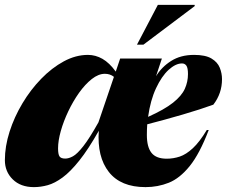

<svg xmlns="http://www.w3.org/2000/svg" viewBox="-28 -752 930 787"><path d="M827.5 -219Q790.5 -122 749.8 -71.5Q709 -21 664 -3Q619 15 568.5 15Q467 15 418.2 -47Q369.5 -109 377 -216Q334 -140 297.2 -94Q260.5 -48 228.5 -24.5Q196.5 -1 167.8 7Q139 15 111 15Q56.5 15 24.2 -16.8Q-8 -48.5 -8 -95.5Q-8 -152 11.2 -212.2Q30.5 -272.5 64 -328.5Q97.5 -384.5 141 -429.2Q184.5 -474 233.5 -500.5Q282.5 -527 332.5 -527Q363.5 -527 392 -510.8Q420.5 -494.5 446.5 -458.5L464.5 -512H635.5L611.5 -439.5Q634.5 -477.5 673.5 -502.2Q712.5 -527 767.5 -527Q814 -527 838.8 -512.2Q863.5 -497.5 872.8 -474.5Q882 -451.5 882 -427.5Q882 -369 846.5 -323Q794.5 -304 721 -282.5Q647.5 -261 575.5 -242.5Q574 -221 574 -198.5Q574 -149.5 593 -125.5Q612 -101.5 655.5 -101.5Q682.5 -101.5 708.8 -110.2Q735 -119 762.5 -144.5Q790 -170 819.5 -219ZM718 -492Q692 -492 663.2 -465.8Q634.5 -439.5 611.5 -390.2Q588.5 -341 579 -273Q646 -303 681.2 -331Q716.5 -359 729.5 -387.8Q742.5 -416.5 742.5 -448.5Q742.5 -473.5 736 -482.8Q729.5 -492 718 -492ZM210 -144Q210 -119.5 216 -110.8Q222 -102 239.5 -102Q254 -102 271.2 -111.5Q288.5 -121 313.5 -152.8Q338.5 -184.5 375.5 -250.5L439 -437Q423.5 -449.5 402 -449.5Q375.5 -449.5 348.2 -428Q321 -406.5 296.2 -371.8Q271.5 -337 252 -296Q232.5 -255 221.2 -215Q210 -175 210 -144ZM533.5 -569 619 -732H770V-727L560 -569Z"/></svg>

Font: Newsreader 72pt ExtraBold
Style: Italic
Weight: 800
Italic angle: -17°
Designer: Hugues Gentile
Foundry: Production Type
Version: Version 1.003; ttfautohint (v1.8.3)